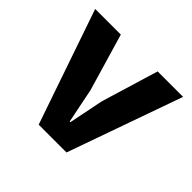

<svg xmlns="http://www.w3.org/2000/svg" viewBox="-123 -614 752 752"><g transform="rotate(45 253.0 -238.5)"><path d="M356 -477H497L328 0H174L10 -477H152L222 -239L251 -95H255L284 -239Z"/></g></svg>

Font: Mukta Vaani
Style: Bold
Weight: 700
Designer: Noopur Datye, Girish Dalvi, Yashodeep Gholap, Pallavi Karambelkar
Foundry: Ek Type
Version: Version 2.538;PS 1.000;hotconv 16.6.51;makeotf.lib2.5.65220;